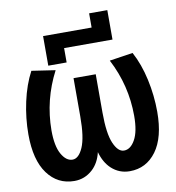

<svg xmlns="http://www.w3.org/2000/svg" viewBox="-108 -1141 1144 1248"><g transform="rotate(-10 464.0 -516.5)"><path d="M684.6 -850.6H365.2V-755.9H244.1V-951.2H564.5V-1044.9H684.6ZM463.9 -146.5Q447.3 -76.2 402.3 -35.2Q350.6 11.7 282.2 11.7Q171.9 11.7 105.5 -78.6Q39.1 -168.9 39.1 -337.9Q39.1 -445.3 62.5 -552.2Q85.9 -659.2 129.9 -742.2L286.1 -718.8Q192.4 -539.1 191.4 -337.9Q191.4 -234.4 221.7 -180.7Q252 -127 293.9 -127Q335 -127 363.3 -191.9Q391.6 -256.8 391.6 -394.5V-647.5H538.1V-394.5Q538.1 -256.8 565.9 -191.9Q593.8 -127 633.8 -127Q676.8 -127 707 -180.7Q737.3 -234.4 737.3 -337.9Q737.3 -539.1 643.6 -718.8L797.9 -742.2Q842.8 -659.2 866.2 -552.2Q889.6 -445.3 889.6 -337.9Q889.6 -168.9 823.2 -78.6Q756.8 11.7 647.5 11.7Q578.1 11.7 527.3 -35.2Q483.4 -76.2 463.9 -146.5Z"/></g></svg>

Font: Gen Shin Gothic Bold
Style: Bold
Weight: 700
Designer: [Source Han Sans]
Ryoko NISHIZUKA  (kana & ideographs); Paul D. Hunt (Latin, Greek & Cyrillic); Wenlong ZHANG  (bopomofo
Version: Version 1.002.20150607